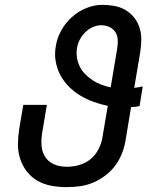

<svg xmlns="http://www.w3.org/2000/svg" viewBox="-20 -763 640 791"><path d="M255 8Q223 8 192.5 2.5Q162 -3 136 -17.5Q110 -32 91.5 -55.5Q73 -79 63.5 -107.5Q54 -136 54 -167.5Q54 -199 59 -231L76 -331H173L154 -217Q151 -199 150.5 -181.5Q150 -164 153.5 -147.5Q157 -131 166.5 -116.5Q176 -102 190 -93Q204 -84 220.5 -80Q237 -76 255 -76Q272 -76 289.5 -79Q307 -82 324 -89.5Q341 -97 355 -109Q369 -121 379 -136.5Q389 -152 395 -169Q401 -186 403 -203L424 -327Q394 -333 365 -343.5Q336 -354 310.5 -369.5Q285 -385 264 -406Q243 -427 229 -453Q215 -479 209.5 -510Q204 -541 210 -573Q215 -606 232 -637Q249 -668 275.5 -692Q302 -716 335 -729.5Q368 -743 401 -743Q427 -743 451.5 -738.5Q476 -734 496.5 -722Q517 -710 532 -691.5Q547 -673 554.5 -650Q562 -627 562 -601.5Q562 -576 558 -550L533 -401Q542 -402 551 -403.5Q560 -405 568 -407L555 -326Q546 -324 537.5 -323Q529 -322 520 -322L498 -189Q494 -162 484 -135Q474 -108 457 -84Q440 -60 416 -41.5Q392 -23 365.5 -11.5Q339 0 310.5 4Q282 8 255 8ZM436 -403 463 -564Q466 -582 465 -599.5Q464 -617 455 -631Q446 -645 430.5 -652Q415 -659 397 -659Q379 -659 361.5 -651Q344 -643 330.5 -629.5Q317 -616 308.5 -599Q300 -582 297 -564Q294 -543 297.5 -523Q301 -503 310 -486Q319 -469 333 -455.5Q347 -442 363 -431.5Q379 -421 398 -414Q417 -407 436 -403Z"/></svg>

Font: Iosevka Md Ex Obl
Style: Regular
Weight: 500
Width: 7
Italic angle: -9°
Monospace: yes
Designer: Belleve Invis
Foundry: Belleve Invis
Version: Version 32.5.0; ttfautohint (v1.8.4)